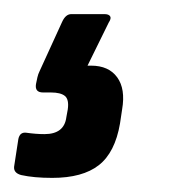

<svg xmlns="http://www.w3.org/2000/svg" viewBox="-47 -59 268 272"><path d="M27 193Q14 193 3 192Q-8 191 -17 189Q-28 186 -27 177L-21 138Q-19 128 -10 129Q-3 130 3.5 130.5Q10 131 16 131Q44 131 47 107L49 96Q51 82 45 77Q39 72 25 72H14Q2 72 4 60Q5 55 6 50.5Q7 46 9 42L41 -28Q46 -39 54 -39H101Q107 -39 109 -36Q111 -33 107 -27L77 34H82Q107 34 119 50.5Q131 67 126 96L123 116Q116 157 93 175Q70 193 27 193Z"/></svg>

Font: Sofia Sans Condensed
Style: Bold Italic
Weight: 700
Italic angle: -9°
Version: Version 4.100